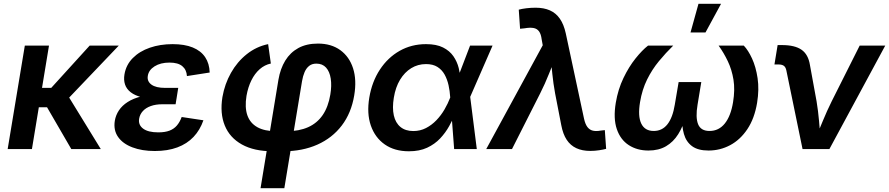

<svg xmlns="http://www.w3.org/2000/svg" viewBox="-20 -777 4635 1001"><path d="M235.4 -539.1 146.5 0H20L109.4 -539.1ZM599.1 -539.1 292.5 -217.8H147.9L163.1 -318.8H247.1L447.3 -539.1ZM351.6 0 222.7 -222.2 323.7 -295.9 505.4 0Z M787.1 10.3Q720.2 10.3 670.2 -8.8Q620.1 -27.8 595.5 -63.2Q570.8 -98.6 578.6 -147.5Q583.5 -176.8 600.1 -201.7Q616.7 -226.6 645.5 -245.1Q674.3 -263.7 716.6 -274.4Q758.8 -285.2 814.9 -285.2H903.8L895.5 -233.4H825.7Q792 -233.4 766.1 -224.1Q740.2 -214.8 724.9 -198Q709.5 -181.2 705.6 -159.2Q699.7 -126.5 725.8 -106.7Q752 -86.9 805.2 -86.9Q840.3 -86.9 863.8 -95.9Q887.2 -105 902.3 -122.8Q917.5 -140.6 927.2 -167L1040.5 -149.9Q1022.9 -99.1 989 -63.2Q955.1 -27.3 904.5 -8.5Q854 10.3 787.1 10.3ZM812.5 -260.3Q758.3 -260.3 720.9 -269.5Q683.6 -278.8 661.6 -295.9Q639.6 -313 631.8 -336.7Q624 -360.4 628.9 -389.2Q637.2 -439 672.4 -474.4Q707.5 -509.8 761.2 -528.3Q814.9 -546.9 879.9 -546.9Q942.4 -546.9 984.9 -529.5Q1027.3 -512.2 1049.6 -479Q1071.8 -445.8 1073.2 -398.9L954.6 -380.4Q952.6 -413.6 930.4 -432.1Q908.2 -450.7 863.8 -450.7Q816.9 -450.7 785.9 -431.2Q754.9 -411.6 750.5 -380.9Q746.1 -353 769.5 -335.9Q793 -318.8 840.8 -318.8H909.2L899.9 -260.3Z M1338.4 204.1 1431.6 -361.3Q1441.4 -418.9 1467.3 -461.2Q1493.2 -503.4 1535.6 -526.6Q1578.1 -549.8 1637.7 -549.8Q1707 -549.8 1754.2 -515.6Q1801.3 -481.4 1820.8 -420.7Q1840.3 -359.9 1826.7 -279.3Q1811.5 -188 1762 -122.8Q1712.4 -57.6 1634.5 -22.9Q1556.6 11.7 1457 11.7H1402.3Q1304.7 11.7 1241.2 -23.7Q1177.7 -59.1 1151.9 -122.6Q1126 -186 1139.6 -271Q1151.4 -338.9 1184.1 -397Q1216.8 -455.1 1266.6 -494.6Q1316.4 -534.2 1377.9 -546.9L1392.1 -445.8Q1359.9 -439 1334 -416.3Q1308.1 -393.6 1290.5 -357.9Q1272.9 -322.3 1265.1 -277.3Q1255.4 -217.3 1269.5 -176.3Q1283.7 -135.3 1321.5 -114Q1359.4 -92.8 1420.4 -92.8H1474.1Q1539.1 -92.8 1586.2 -113.8Q1633.3 -134.8 1662.4 -177.2Q1691.4 -219.7 1702.1 -283.7Q1710 -330.6 1704.3 -367.2Q1698.7 -403.8 1679.9 -424.6Q1661.1 -445.3 1629.4 -445.3Q1606.4 -445.3 1591.6 -433.3Q1576.7 -421.4 1567.9 -400.9Q1559.1 -380.4 1554.7 -354L1462.4 204.1Z M2111.8 11.7Q2037.1 11.7 1986.1 -23.9Q1935.1 -59.6 1913.3 -122.6Q1891.6 -185.5 1905.3 -268.1Q1919.4 -351.6 1960.7 -414.3Q2002 -477.1 2063.7 -512Q2125.5 -546.9 2201.2 -546.9Q2255.4 -546.9 2289.8 -529.5Q2324.2 -512.2 2343.8 -483.9Q2363.3 -455.6 2371.6 -422.1Q2379.9 -388.7 2381.8 -356.4H2420.9L2431.2 -273.4L2465.8 0H2347.7L2327.1 -271Q2325.2 -302.7 2318.4 -333.3Q2311.5 -363.8 2297.9 -388.4Q2284.2 -413.1 2260.7 -428Q2237.3 -442.9 2201.2 -442.9Q2158.7 -442.9 2124 -421.6Q2089.4 -400.4 2065.7 -361.3Q2042 -322.3 2033.2 -267.6Q2024.4 -214.4 2033.2 -175.3Q2042 -136.2 2067.9 -115Q2093.8 -93.8 2134.8 -93.8Q2170.9 -93.8 2200.9 -109.4Q2231 -125 2255.1 -150.1Q2279.3 -175.3 2297.4 -206.3Q2315.4 -237.3 2327.1 -268.1L2430.7 -539.1H2547.9L2429.7 -268.1L2392.6 -187H2355Q2341.3 -154.8 2322 -119.9Q2302.7 -85 2274.7 -55.2Q2246.6 -25.4 2206.8 -6.8Q2167 11.7 2111.8 11.7Z M2515.1 0 2809.6 -541 2804.2 -570.8Q2800.8 -599.1 2790.3 -613.5Q2779.8 -627.9 2761.2 -631.1Q2742.7 -634.3 2714.8 -629.4L2691.4 -627L2684.6 -726.6Q2700.2 -731 2723.9 -733.9Q2747.6 -736.8 2772.5 -736.8Q2815.4 -736.8 2846.9 -722.9Q2878.4 -709 2898.9 -679.4Q2919.4 -649.9 2929.7 -603L3024.9 -158.2Q3031.2 -129.4 3042.7 -114.5Q3054.2 -99.6 3071.3 -95.7Q3088.4 -91.8 3111.8 -96.2L3133.3 -98.6L3140.1 -1Q3126 2.9 3103.8 6.3Q3081.5 9.8 3057.1 9.8Q3015.6 9.8 2984.9 -4.4Q2954.1 -18.6 2934.6 -48.1Q2915 -77.6 2906.2 -124.5L2874 -290.5Q2864.7 -341.3 2859.6 -391.4Q2854.5 -441.4 2849.6 -493.7H2883.3Q2861.3 -441.4 2841.6 -391.1Q2821.8 -340.8 2796.4 -290.5L2649.4 0Z M3360.8 7.8Q3301.8 7.8 3258.3 -20.3Q3214.8 -48.3 3195.8 -103.8Q3176.8 -159.2 3190.4 -241.2Q3202.1 -311.5 3230.5 -370.4Q3258.8 -429.2 3293.5 -472.4Q3328.1 -515.6 3358.4 -539.1H3489.7Q3451.2 -501.5 3415.3 -458Q3379.4 -414.6 3353.5 -362.1Q3327.6 -309.6 3316.9 -244.6Q3304.7 -171.4 3323.2 -132.8Q3341.8 -94.2 3388.2 -94.2Q3432.6 -94.2 3460 -129.4Q3487.3 -164.6 3498 -231L3518.1 -349.1H3636.2L3616.7 -231Q3605.5 -164.6 3619.6 -129.4Q3633.8 -94.2 3679.2 -94.2Q3727.5 -94.2 3758.8 -133.1Q3790 -171.9 3801.8 -244.1Q3812.5 -309.1 3804 -361.6Q3795.4 -414.1 3774.4 -458Q3753.4 -502 3726.6 -539.1H3857.9Q3880.9 -515.1 3900.9 -471.7Q3920.9 -428.2 3929.7 -369.6Q3938.5 -311 3927.2 -241.2Q3913.6 -159.2 3876.5 -103.8Q3839.4 -48.3 3786.9 -20.3Q3734.4 7.8 3673.8 7.8Q3618.7 7.8 3587.9 -15.1Q3557.1 -38.1 3545.7 -78.4Q3534.2 -118.7 3536.6 -171.4H3556.2Q3541 -117.7 3515.9 -77.4Q3490.7 -37.1 3452.4 -14.6Q3414.1 7.8 3360.8 7.8ZM3580.1 -607.9 3621.6 -757.3H3739.3L3658.2 -607.9Z M4164.1 0 4079.6 -410.2Q4076.2 -426.8 4066.7 -433.8Q4057.1 -440.9 4038.6 -440.9H4017.6L4034.2 -542H4057.1Q4124 -542 4158.9 -517.6Q4193.8 -493.2 4202.6 -438.5L4237.3 -248.5Q4245.6 -198.2 4250 -147.5Q4254.4 -96.7 4258.8 -45.9H4228Q4249.5 -97.2 4270.3 -147.7Q4291 -198.2 4315.9 -248.5L4461.9 -539.1H4595.2L4304.2 0Z"/></svg>

Font: Inter 18pt SemiBold
Style: Italic
Weight: 600
Italic angle: -9.3988°
Designer: Rasmus Andersson
Foundry: rsms
Version: Version 4.001;git-66647c0bb